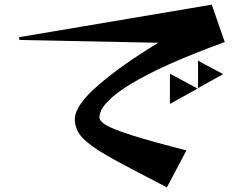

<svg xmlns="http://www.w3.org/2000/svg" viewBox="-20 -749 1040 826"><path d="M302 -236Q302 -296 404.5 -384Q507 -472 661 -565L64 -577L62 -589L891 -729L947 -568Q682 -472 545 -389Q408 -306 408 -244Q408 -227 438.5 -209.5Q469 -192 549 -166.5Q629 -141 782 -102L698 57Q513 -38 439 -80.5Q365 -123 333.5 -157.5Q302 -192 302 -236ZM711 -432 830 -368 711 -302ZM832 -488 940 -430 832 -370Z"/></svg>

Font: Tiejili SC
Style: Regular
Weight: 400
Designer: Buernia
Foundry: Ershou Xiaoxi Press
Version: Version 1.100